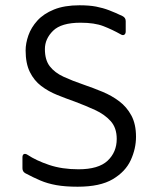

<svg xmlns="http://www.w3.org/2000/svg" viewBox="-20 -697 595 727"><path d="M274 10Q227 10 193.5 4Q160 -2 133 -13.5Q106 -25 76 -41Q65 -47 65 -60V-101Q65 -111 70.5 -113.5Q76 -116 84 -111Q117 -89 166 -72.5Q215 -56 277 -56Q353 -56 387.5 -88.5Q422 -121 422 -171Q422 -213 399 -238.5Q376 -264 340 -280.5Q304 -297 264 -312Q230 -324 196.5 -337.5Q163 -351 136 -371.5Q109 -392 93 -424.5Q77 -457 77 -506Q77 -533 87.5 -563Q98 -593 121.5 -619Q145 -645 184.5 -661Q224 -677 281 -677Q318 -677 344 -672Q370 -667 393.5 -658Q417 -649 444 -636Q456 -630 456 -617V-578Q456 -569 450.5 -565.5Q445 -562 437 -567Q405 -585 371.5 -598Q338 -611 285 -611Q212 -611 181 -580.5Q150 -550 150 -511Q150 -470 168.5 -446Q187 -422 220.5 -406.5Q254 -391 298 -376Q333 -364 368 -349.5Q403 -335 431.5 -313.5Q460 -292 477.5 -259.5Q495 -227 495 -179Q495 -134 475 -90.5Q455 -47 407 -18.5Q359 10 274 10Z"/></svg>

Font: Pitagon Sans
Style: Regular
Weight: 400
Designer: Travis Tran
Foundry: Pitagon
Version: Version 1.001; ttfautohint (v1.8.4.7-5d5b);gftools[0.9.26]